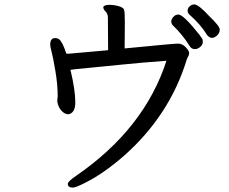

<svg xmlns="http://www.w3.org/2000/svg" viewBox="-20 -785 1040 872"><path d="M865 -562Q850 -562 842 -575Q809 -628 764 -671Q758 -677 758 -688Q758 -698 767.5 -708.5Q777 -719 790 -719Q813 -719 885 -628Q897 -611 899 -608Q901 -605 901 -594Q901 -582 889.5 -572Q878 -562 865 -562ZM311 67Q288 67 288 50Q288 39 325 14Q636 -200 736 -509Q615 -500 548 -493Q481 -486 396 -478Q311 -470 300 -468Q322 -376 322 -320Q322 -272 291 -266Q273 -266 258 -283.5Q243 -301 240 -326L242 -348Q242 -401 231.5 -463Q221 -525 214.5 -549Q208 -573 208 -582Q208 -612 230 -612Q241 -612 248 -607Q264 -595 281 -542Q285 -541 291 -541L471 -557L470 -705Q470 -722 459.5 -732.5Q449 -743 449 -753Q453 -763 477 -763Q498 -763 519 -757Q540 -751 543.5 -741Q547 -731 547 -682L546 -565Q770 -587 788 -587Q808 -587 823.5 -570.5Q839 -554 839 -545Q839 -535 834.5 -528Q830 -521 828 -514Q751 -263 546 -80Q448 6 359 49Q323 67 311 67ZM943 -613Q930 -613 919 -628Q892 -673 840 -719Q832 -727 832 -737Q832 -748 841.5 -756.5Q851 -765 862 -765Q882 -765 932 -710Q978 -666 978 -651Q978 -635 966 -624Q954 -613 943 -613Z"/></svg>

Font: LXGW WenKai Lite
Style: Bold
Weight: 700
Designer: LXGW / Fontworks Inc.
Foundry: LXGW / Fontworks Inc.
Version: Version 1.330;April 28, 2024